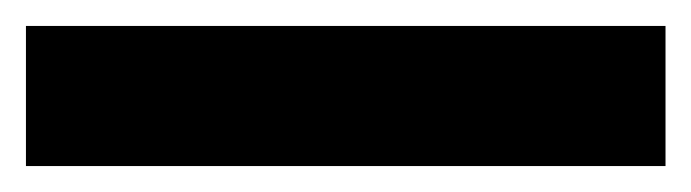

<svg xmlns="http://www.w3.org/2000/svg" viewBox="-23 -888 533 148"><path d="M490 -760H-3V-868H490Z"/></svg>

Font: Noto Sans Sinhala Condensed ExtraBold
Style: Regular
Weight: 800
Width: 3
Designer: Jelle Bosma - Monotype Design Team
Foundry: Monotype Imaging Inc.
Version: Version 2.006; ttfautohint (v1.8.4.7-5d5b)